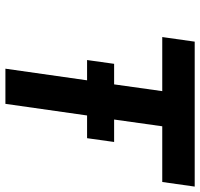

<svg xmlns="http://www.w3.org/2000/svg" viewBox="-35 -705 740 710"><g transform="rotate(90 335.0 -350.0)"><path d="M234 0 277 -302H202L216 -402H292L317 -580H117L134 -700H670L653 -580H447L422 -402H505L491 -302H407L364 0Z"/></g></svg>

Font: Lexend Med
Style: Italic
Weight: 500
Italic angle: -8.13011°
Designer: Bonnie Shaver-Troup, Thomas Jockin
Foundry: Lexend
Version: Version 1.007